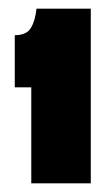

<svg xmlns="http://www.w3.org/2000/svg" viewBox="-20 -692 257 442"><path d="M52 -270V-491H14V-611Q41 -611 51 -627.5Q61 -644 64 -672H189V-270Z"/></svg>

Font: Bricolage Grotesque 72pt Condensed ExtraBold
Style: Regular
Weight: 800
Width: 3
Designer: Mathieu Triay
Foundry: Atelier Triay
Version: Version 1.001;gftools[0.9.33.dev8+g029e19f]